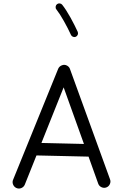

<svg xmlns="http://www.w3.org/2000/svg" viewBox="-20 -1057 712 1118"><path d="M75.2 37.6Q61.5 31.2 55.9 16.8Q50.3 2.4 56.6 -11.2L319.3 -657.7Q326.2 -671.9 341.6 -677.2Q356.9 -682.6 370.6 -674.8Q383.3 -667.5 387.2 -655.8L620.6 -13.2Q626 0.5 619.9 14.6Q613.8 28.8 599.6 34.2Q585.9 39.6 571.8 33.4Q557.6 27.3 552.2 13.2L495.6 -145L192.4 -151.9L124 19Q117.7 32.7 103.5 38.3Q89.4 43.9 75.2 37.6ZM350.6 -548.3 221.2 -224.6 468.8 -218.8ZM312 -1032.7Q318.8 -1038.1 327.9 -1037.1Q336.9 -1036.1 342.3 -1029.3Q365.7 -999.5 390.4 -954.8Q415 -910.2 432.6 -871.6Q436 -863.8 432.9 -855.2Q429.7 -846.7 421.4 -842.8Q413.6 -839.4 405 -842.8Q396.5 -846.2 393.1 -854Q376.5 -890.6 352.3 -933.8Q328.1 -977.1 308.1 -1002.4Q302.7 -1009.3 304 -1018.3Q305.2 -1027.3 312 -1032.7Z"/></svg>

Font: Mikhak-DS1-FD Regular
Style: Regular
Weight: 400
Designer: Amin Abedi
Version: Version 3.2